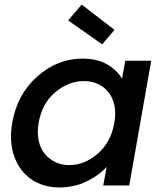

<svg xmlns="http://www.w3.org/2000/svg" viewBox="-20 -819 718 848"><path d="M34.2 -277.8Q56.2 -402.8 144.8 -481.4Q233.4 -560.1 344.2 -560.1Q408.7 -560.1 452.9 -534.7Q497.1 -509.3 519 -471.2L533.2 -550.8H647.9L550.8 0H436L451.2 -82Q415.5 -43 361.1 -17.1Q306.6 8.8 242.2 8.8Q170.9 8.8 118.4 -27.1Q65.9 -63 42.7 -128.9Q19.5 -194.8 34.2 -277.8ZM484.9 -275.9Q492.7 -320.3 485.1 -354.7Q477.5 -389.2 458.3 -412.8Q439 -436.5 411.4 -448.7Q383.8 -460.9 351.1 -460.9Q282.7 -460.9 224.4 -411.9Q166 -362.8 150.9 -277.8Q143.1 -234.4 150.9 -198.2Q158.7 -162.1 178.2 -138.9Q197.8 -115.7 225.3 -102.8Q252.9 -89.8 285.2 -89.8Q353.5 -89.8 411.6 -140.1Q469.7 -190.4 484.9 -275.9ZM280.8 -729 340.8 -798.8 485.8 -687 431.2 -623Z"/></svg>

Font: SVN-Poppins Medium
Style: Italic
Weight: 500
Italic angle: -10°
Designer: Ninad Kale (Devanagari), Jonny Pinhorn (Latin)
Foundry: Indian Type Foundry
Version: Version 3.002 2017